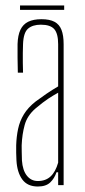

<svg xmlns="http://www.w3.org/2000/svg" viewBox="-20 -675 310 700"><path d="M118 5Q80 5 61.2 -20.8Q42.5 -46.5 40 -90Q39.5 -105 39 -118Q38.5 -131 39 -145Q40 -177 46 -205.2Q52 -233.5 67 -258.2Q82 -283 110 -305Q128 -318.5 149.2 -333Q170.5 -347.5 192 -360V-514Q192 -552.5 177.8 -568.8Q163.5 -585 129 -585Q99 -585 82.2 -570.5Q65.5 -556 64 -514Q63.5 -499.5 63.2 -482.2Q63 -465 63.2 -446.5Q63.5 -428 64 -410H45Q44.5 -437 44 -464.8Q43.5 -492.5 44 -514Q45 -546.5 54.5 -566.5Q64 -586.5 83 -595.8Q102 -605 131 -605Q161 -605 178.8 -595.5Q196.5 -586 204.2 -566Q212 -546 212 -514V0H192V-47H186Q178.5 -24.5 163 -9.8Q147.5 5 118 5ZM118 -15Q146.5 -15 164.5 -31.8Q182.5 -48.5 192 -82V-337Q175.5 -328 156.8 -315.8Q138 -303.5 110 -280Q79.5 -254 70 -219.5Q60.5 -185 59 -145Q59 -137 59.2 -121.5Q59.5 -106 60 -90Q62.5 -54 78 -34.5Q93.5 -15 118 -15ZM53 -655H214V-639H53Z"/></svg>

Font: Big Shoulders Display Thin Thin
Style: Regular
Weight: 250
Version: Version 2.002